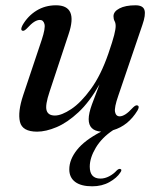

<svg xmlns="http://www.w3.org/2000/svg" viewBox="-20 -476 577 708"><path d="M487.5 -87Q495.5 -83.5 487 -68.5Q453 -12.5 397 4Q355.5 31.5 333.2 68.8Q311 106 311 138.5Q311 182.5 350.5 182.5Q366.5 182.5 382.8 174Q399 165.5 410.5 152.5Q418 145.5 423.5 147Q431.5 149.5 423.5 160.5Q411 180 383.5 195.5Q356 211 320 211Q279 211 257.2 194.8Q235.5 178.5 235.5 148.5Q235.5 112.5 263.8 76.8Q292 41 353 9.5Q307 6 307 -36.5Q307 -58 319 -91Q331 -124 347 -165Q310.5 -100.5 269.5 -62.2Q228.5 -24 188.8 -7.2Q149 9.5 117 9.5Q62 9.5 53.5 -27Q45 -63.5 65.5 -125L134 -329.5Q148 -372 144 -387.2Q140 -402.5 127 -402.5Q117.5 -402.5 106.2 -395.5Q95 -388.5 78 -370Q68 -360 62 -363Q54.5 -366.5 63 -383Q82.5 -417 114.5 -436.8Q146.5 -456.5 186.5 -456.5Q269 -456.5 233 -350L163 -138.5Q146 -88 151.8 -69Q157.5 -50 182.5 -50Q207 -50 242.8 -73.8Q278.5 -97.5 315.2 -148Q352 -198.5 379.5 -278Q395.5 -324.5 401 -346.5Q406.5 -368.5 406.5 -380Q406.5 -391 402.5 -398.2Q398.5 -405.5 398.5 -416Q398.5 -433.5 420.5 -445Q442.5 -456.5 479.5 -456.5Q507.5 -456.5 512.8 -438.8Q518 -421 505 -384L416 -122.5Q401 -79.5 404.2 -63.2Q407.5 -47 421.5 -47Q430.5 -47 442.2 -54.2Q454 -61.5 471.5 -80.5Q481.5 -90 487.5 -87Z"/></svg>

Font: Fraunces 72pt S000
Style: Italic
Weight: 400
Italic angle: -16°
Version: Version 1.000; ttfautohint (v1.8.3)